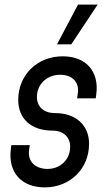

<svg xmlns="http://www.w3.org/2000/svg" viewBox="-20 -800 464 832"><path d="M227 -608H289L403 -780H318ZM174 12C284 12 366 -69 366 -177C366 -257 309 -310 218 -310C169 -310 140 -338 140 -380C140 -435 183 -476 241 -476C295 -476 325 -442 317 -394L314 -374H395L397 -390C411 -489 354 -556 252 -556C142 -556 59 -476 59 -367C59 -286 115 -234 207 -234C255 -234 284 -206 284 -164C284 -109 242 -68 186 -68C133 -68 99 -100 106 -150L109 -171H29L27 -154C14 -54 72 12 174 12Z"/></svg>

Font: Mohave
Style: Italic
Weight: 400
Italic angle: -8°
Designer: Gumpita Rahayu
Foundry: Tokotype
Version: Version 2.002;PS 002.002;hotconv 1.0.88;makeotf.lib2.5.64775